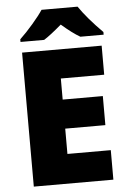

<svg xmlns="http://www.w3.org/2000/svg" viewBox="-61 -975 671 1019"><g transform="rotate(-5 274.5 -465.5)"><path d="M501 0H77.1V-713.9H501V-559.1H270V-446.8H483.9V-292H270V-157.2H501ZM392.6 -771Q351.6 -794.4 294.4 -844.2Q233.4 -792 199.7 -771H73.7V-785.2Q107.4 -816.9 144.3 -859.9Q181.2 -902.8 199.7 -931.2H391.6Q437.5 -864.3 516.6 -785.2V-771Z"/></g></svg>

Font: Open Sans ExtBd
Style: Bold
Weight: 800
Foundry: Ascender Corporation
Version: Version 1.10